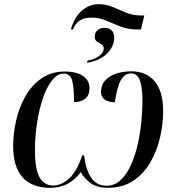

<svg xmlns="http://www.w3.org/2000/svg" viewBox="-20 -888 839 918"><path d="M319 -747Q334 -803 369.5 -835.5Q405 -868 453 -868Q488 -868 519 -854.5Q550 -841 583 -827.5Q616 -814 656 -814H670L654 -747H637Q592 -747 555.5 -761.5Q519 -776 486 -790Q453 -804 419 -804Q383 -804 361.5 -790Q340 -776 329 -747ZM398 -598Q432 -604 454 -620.5Q476 -637 476 -656Q476 -670 465.5 -676Q455 -682 444 -689Q433 -696 433 -713Q433 -733 447 -744Q461 -755 480 -755Q500 -755 513 -743.5Q526 -732 526 -707Q526 -666 491 -631.5Q456 -597 396 -588ZM220 10Q133 10 88 -40Q43 -90 43 -190Q43 -249 57 -311.5Q71 -374 101 -427Q131 -480 178 -513Q225 -546 290 -546Q346 -546 377 -524.5Q408 -503 408 -467Q408 -433 388 -416.5Q368 -400 334 -400Q334 -469 325 -502.5Q316 -536 284 -536Q254 -536 228.5 -503.5Q203 -471 185 -418Q167 -365 157 -300Q147 -235 147 -170Q147 -80 169 -40.5Q191 -1 234 -1Q274 -1 311 -35Q348 -69 373 -145H382Q391 -74 417 -37Q443 0 489 0Q529 0 558 -28Q587 -56 607 -101Q627 -146 639 -200Q651 -254 656 -308Q661 -362 661 -405Q661 -474 648 -505.5Q635 -537 608 -537Q576 -537 558 -505Q540 -473 529 -399Q463 -401 463 -449Q463 -482 483.5 -504Q504 -526 537 -536.5Q570 -547 608 -547Q679 -547 719.5 -499.5Q760 -452 760 -357Q760 -294 745 -229.5Q730 -165 698 -110.5Q666 -56 616 -23Q566 10 496 10Q446 10 415.5 -11Q385 -32 366 -65Q341 -30 304.5 -10Q268 10 220 10Z"/></svg>

Font: Noto Serif Display SemiCondensed Medium
Style: Italic
Weight: 500
Width: 4
Italic angle: -12°
Designer: Monotype Design Team
Foundry: Monotype Imaging Inc.
Version: Version 2.009